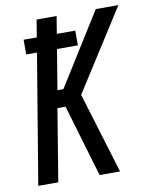

<svg xmlns="http://www.w3.org/2000/svg" viewBox="-83 -797 681 860"><g transform="rotate(-10 257.5 -367.5)"><path d="M21 0 119 -589H70V-656H130L143 -735H234L221 -656H305V-589H210L180 -407H207L412 -735H515L281 -368L393 0H300L203 -328H166L112 0Z"/></g></svg>

Font: Iosevka Curly Medium Oblique
Style: Regular
Weight: 500
Italic angle: -9°
Monospace: yes
Designer: Belleve Invis
Foundry: Belleve Invis
Version: Version 11.1.0; ttfautohint (v1.8.3)